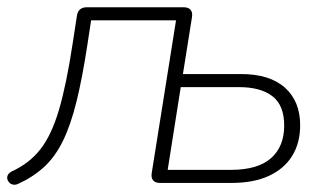

<svg xmlns="http://www.w3.org/2000/svg" viewBox="-29 -504 908 529"><path d="M20 3Q13 6 6.5 4.5Q0 3 -4 -1.5Q-8 -6 -9 -11.5Q-10 -17 -7 -22.5Q-4 -28 4 -32Q52 -54 82.5 -93Q113 -132 133.5 -201.5Q154 -271 171 -383L183 -461Q185 -473 192 -478.5Q199 -484 210 -484H477Q490 -484 496 -477Q502 -470 500 -457L475 -300H635Q714 -300 756 -262.5Q798 -225 798 -159Q798 -110 776 -74.5Q754 -39 712 -19.5Q670 0 609 0H412Q399 0 393 -7Q387 -14 389 -27L456 -448H222L212 -382Q198 -290 182 -225Q166 -160 144.5 -116Q123 -72 92.5 -44Q62 -16 20 3ZM433 -36H607Q681 -36 717.5 -68Q754 -100 754 -158Q754 -214 721.5 -239Q689 -264 629 -264H469Z"/></svg>

Font: Nunito ExtraLight
Style: Italic
Weight: 200
Italic angle: -9°
Designer: Vernon Adams
Foundry: Vernon Adams
Version: Version 3.602